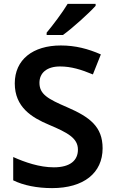

<svg xmlns="http://www.w3.org/2000/svg" viewBox="-20 -958 590 988"><path d="M472 -928V-938H328C301 -893 251 -827 220 -790V-778H304C353 -813 439 -891 472 -928ZM508 -195C508 -307 441 -356 326 -406C226 -449 183 -473 183 -532C183 -582 220 -616 289 -616C346 -616 398 -600 458 -575L499 -678C433 -707 368 -724 293 -724C149 -724 56 -651 56 -529C56 -406 144 -353 232 -316C329 -275 381 -247 381 -188C381 -134 343 -97 257 -97C183 -97 108 -123 48 -150V-30C101 -4 171 10 248 10C411 10 508 -68 508 -195Z"/></svg>

Font: Noto Sans Bengali UI SemiBold
Style: Regular
Weight: 600
Designer: Jelle Bosma - Monotype Design Team
Foundry: Monotype Imaging Inc.
Version: Version 2.003